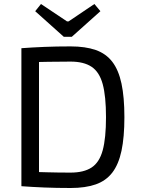

<svg xmlns="http://www.w3.org/2000/svg" viewBox="-20 -931 704 960"><path d="M333 -699Q407 -699 458.5 -681Q510 -663 541.5 -622Q573 -581 587.5 -513Q602 -445 602 -345Q602 -245 587.5 -177Q573 -109 541.5 -68Q510 -27 458.5 -9Q407 9 333 9Q262 9 201.5 6.5Q141 4 87 0L125 -72Q167 -71 218.5 -69.5Q270 -68 333 -68Q399 -68 438 -93.5Q477 -119 493.5 -179.5Q510 -240 510 -345Q510 -450 493.5 -510.5Q477 -571 438 -597Q399 -623 333 -623Q271 -623 221.5 -622Q172 -621 125 -620L87 -690Q141 -694 201.5 -696.5Q262 -699 333 -699ZM175 -690V0H87V-690ZM452 -911 482 -875 339 -747H299L156 -875L185 -911L315 -824H323Z"/></svg>

Font: Exo 2
Style: Regular
Weight: 400
Designer: Natanael Gama
Foundry: Natanael Gama
Version: Version 2.010